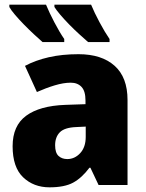

<svg xmlns="http://www.w3.org/2000/svg" viewBox="-20 -792 626 822"><path d="M316 -560Q415 -560 470.5 -510.5Q526 -461 526 -364V0H402L367 -74H363Q330 -30 293 -10Q256 10 192 10Q124 10 79 -33Q34 -76 34 -166Q34 -254 92 -296.5Q150 -339 259 -343L346 -346V-362Q346 -402 329 -420Q312 -438 283 -438Q252 -438 214 -426.5Q176 -415 138 -398L87 -510Q132 -534 189 -547Q246 -560 316 -560ZM347 -250 306 -248Q256 -246 236 -225.5Q216 -205 216 -170Q216 -138 230.5 -124.5Q245 -111 268 -111Q300 -111 323.5 -136.5Q347 -162 347 -206ZM370 -772Q384 -738 406.5 -696Q429 -654 449 -625V-612H357Q341 -626 319.5 -645.5Q298 -665 276.5 -687Q255 -709 238 -729Q221 -749 213 -762V-772ZM177 -772Q191 -738 213 -696Q235 -654 255 -625V-612H162Q146 -626 125 -645.5Q104 -665 82.5 -687Q61 -709 44 -729Q27 -749 20 -762V-772Z"/></svg>

Font: Noto Sans Disp ExtBd
Style: Regular
Weight: 800
Designer: Monotype Design Team
Foundry: Monotype Imaging Inc.
Version: Version 2.000;GOOG;noto-source:20170915:90ef993387c0; ttfaut